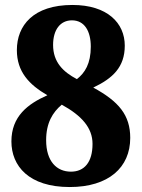

<svg xmlns="http://www.w3.org/2000/svg" viewBox="-20 -744 571 774"><path d="M261 10C418 10 505 -69 505 -188C505 -280 459 -335 356 -391C434 -428 483 -473 483 -560C483 -651 413 -724 272 -724C114 -724 48 -641 48 -542C48 -455 97 -403 171 -360C92 -325 26 -275 26 -174C26 -75 96 10 261 10ZM290 -425C235 -454 194 -493 194 -563C194 -624 223 -662 270 -662C321 -662 346 -618 346 -556C346 -487 322 -450 290 -425ZM266 -52C209 -52 166 -93 166 -179C166 -248 192 -291 229 -322C309 -278 353 -229 353 -164C353 -90 320 -52 266 -52Z"/></svg>

Font: Noto Serif Sinhala SemiCondensed ExtraBold
Style: Regular
Weight: 800
Width: 4
Designer: Jelle Bosma - Monotype Design Team
Foundry: Monotype Imaging Inc.
Version: Version 2.007